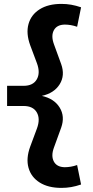

<svg xmlns="http://www.w3.org/2000/svg" viewBox="-20 -730 469 969"><path d="M289.9 218.3Q223.3 218.3 180.2 191.1Q137 163.9 123.9 116.7Q110.7 69.6 132.3 10.3L166.4 -81.4Q184.4 -130.3 165.7 -162.7Q147 -195.1 99.1 -195.1H15.8V-296.9H99.1Q147 -296.9 165.7 -329.6Q184.4 -362.3 166.4 -410.9L132.3 -502Q110.7 -561.6 123.9 -608.7Q137 -655.9 180.2 -683.1Q223.3 -710.3 289.9 -710.3Q315.6 -710.3 339.6 -706.1Q363.6 -701.9 389.2 -693.1L369.2 -594.9Q337.9 -605.9 306.5 -605.9Q266.8 -605.2 251.8 -577.3Q236.8 -549.4 252.1 -507.1L288.6 -406.9Q309.2 -349.7 281.2 -304.7Q253.2 -259.7 191 -246.1Q253.5 -232.3 281.2 -187.1Q308.9 -142 288.6 -85.4L252.1 15.1Q236.8 57.1 251.8 85.2Q266.8 113.2 306.5 113.9Q337.9 113.9 369.2 102.9L389.2 201.1Q363.6 209.9 339.6 214.1Q315.6 218.3 289.9 218.3Z"/></svg>

Font: Red Hat Display VF
Style: Regular
Weight: 300
Designer: Pentagram, MCKL
Foundry: Pentagram, MCKL
Version: Version 1.023